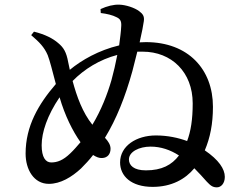

<svg xmlns="http://www.w3.org/2000/svg" viewBox="-20 -800 1040 825"><path d="M484 -564C477 -527 468 -489 459 -456C441 -394 415 -327 377 -264C335 -316 310 -385 292 -452C342 -503 408 -544 484 -564ZM126 -664 114 -649C149 -619 170 -598 185 -563C195 -537 204 -499 220 -439C145 -352 90 -258 90 -140C90 -72 125 -10 190 -10C240 -10 288 -39 328 -76C346 -94 364 -113 380 -134C394 -125 407 -120 419 -121C443 -122 455 -139 455 -161C455 -178 445 -193 431 -208C480 -288 518 -383 549 -495L570 -578H593C717 -578 808 -490 808 -356C808 -287 800 -236 784 -194C746 -208 700 -218 650 -218C566 -218 496 -173 496 -102C496 -44 543 3 636 3C717 3 776 -30 815 -77C835 -57 852 -38 868 -20C885 -2 894 5 912 5C930 5 946 -12 946 -40C946 -74 920 -113 860 -154C883 -208 895 -268 895 -341C895 -502 789 -619 607 -619L580 -618C590 -661 596 -694 598 -709C601 -730 594 -740 578 -752C558 -767 521 -779 493 -780C469 -781 440 -774 412 -761L413 -744C439 -741 464 -735 481 -726C496 -719 502 -710 501 -689C500 -665 496 -636 492 -605C404 -584 331 -542 280 -500L273 -533C265 -577 253 -596 230 -615C207 -635 174 -652 126 -664ZM749 -132C718 -91 675 -68 607 -68C554 -68 534 -90 534 -115C534 -148 578 -170 627 -170C671 -170 712 -156 749 -132ZM326 -189C312 -173 298 -156 282 -141C251 -111 226 -102 200 -102C176 -102 159 -124 159 -176C159 -231 183 -304 236 -382C259 -303 292 -237 326 -189Z"/></svg>

Font: Noto Serif CJK JP SemiBold
Style: Regular
Weight: 600
Designer: Ryoko NISHIZUKA 西塚涼子 (kana & ideographs); Frank Grießhammer (Latin, Greek & Cyrillic); Wenlong ZHANG 张文龙 (bopomofo); San
Foundry: Adobe
Version: Version 2.001;hotconv 1.1.0;makeotfexe 2.6.0